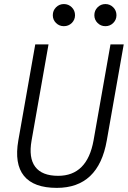

<svg xmlns="http://www.w3.org/2000/svg" viewBox="-20 -911 626 941"><path d="M258.3 9.8Q145 9.8 97.4 -49.1Q49.8 -107.9 69.8 -222.7L152.8 -693.4H217.8L134.8 -222.7Q119.6 -137.2 152.8 -93.3Q186 -49.3 265.1 -49.3Q407.2 -49.3 438.5 -222.7L521.5 -693.4H586.4L503.4 -222.7Q462.9 9.8 258.3 9.8ZM293 -782.7Q270.5 -782.7 254.6 -798.3Q238.8 -814 238.8 -836.4Q238.8 -859.4 254.6 -875.2Q270.5 -891.1 293 -891.1Q315.9 -891.1 331.8 -875.2Q347.7 -859.4 347.7 -836.4Q347.7 -814 331.8 -798.3Q315.9 -782.7 293 -782.7ZM496.6 -782.7Q474.1 -782.7 458.3 -798.3Q442.4 -814 442.4 -836.4Q442.4 -859.4 458.3 -875.2Q474.1 -891.1 496.6 -891.1Q519 -891.1 534.9 -875.2Q550.8 -859.4 550.8 -836.4Q550.8 -814 534.9 -798.3Q519 -782.7 496.6 -782.7Z"/></svg>

Font: Cascadia Mono Light
Style: Italic
Weight: 300
Italic angle: -10°
Monospace: yes
Designer: Aaron Bell
Foundry: Saja Typeworks
Version: Version 2404.023; ttfautohint (v1.8.4)